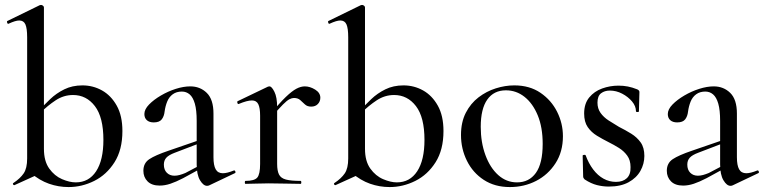

<svg xmlns="http://www.w3.org/2000/svg" viewBox="-20 -745 3095 778"><path d="M258 13Q217 13 178.5 -0.5Q140 -14 105 -44L158 -142Q158 -92 179.5 -62Q201 -32 231.5 -19Q262 -6 287 -6Q340 -6 369.5 -51Q399 -96 399 -178Q399 -270 364.5 -315Q330 -360 276 -360Q238 -360 205.5 -338.5Q173 -317 145 -289L137 -296Q158 -319 183 -343Q208 -367 240.5 -383Q273 -399 314 -399Q357 -399 393.5 -378.5Q430 -358 453 -317Q476 -276 476 -214Q476 -138 444 -87.5Q412 -37 362 -12Q312 13 258 13ZM39 5Q35 6 33 2Q31 -2 35 -4Q62 -22 76 -42.5Q90 -63 90 -103V-594Q90 -630 83 -646Q76 -662 58 -662Q43 -662 15 -649Q11 -647 9 -653Q7 -659 10 -660L141 -724Q144 -725 146 -725Q150 -725 154 -722Q158 -719 158 -715V-49Z M828 6Q824 8 819 8Q804 8 790.5 -14.5Q777 -37 777 -79V-255Q777 -299 769.5 -325Q762 -351 748.5 -362.5Q735 -374 717 -374Q695 -374 680 -363Q665 -352 657.5 -333.5Q650 -315 647 -293Q645 -274 635.5 -261.5Q626 -249 603 -249Q585 -249 575 -258Q565 -267 565 -283Q565 -302 584 -321.5Q603 -341 632 -358Q661 -375 692.5 -385Q724 -395 751 -395Q791 -395 818 -368.5Q845 -342 845 -285V-108Q845 -75 854 -59Q863 -43 883 -43Q900 -43 927 -54Q931 -56 933.5 -50.5Q936 -45 931 -43ZM627 7Q595 7 578 -10Q561 -27 561 -53Q561 -84 585 -100Q609 -116 662 -134L787 -177L790 -165L688 -126Q664 -117 654 -106Q644 -95 644 -78Q644 -57 656 -45Q668 -33 687 -33Q697 -33 708 -36Q719 -39 731 -44L807 -84L808 -70L722 -23Q693 -8 670.5 -0.5Q648 7 627 7Z M1081 -271 1075 -282Q1113 -328 1138 -352Q1163 -376 1181 -385.5Q1199 -395 1215 -395Q1236 -395 1257 -382Q1278 -369 1278 -349Q1278 -334 1268 -323.5Q1258 -313 1241 -313Q1225 -313 1215.5 -322Q1206 -331 1196.5 -339.5Q1187 -348 1171 -348Q1163 -348 1153 -343Q1143 -338 1126.5 -321.5Q1110 -305 1081 -271ZM975 0Q972 0 972 -6Q972 -12 975 -12Q1011 -12 1022.5 -25.5Q1034 -39 1034 -81V-276Q1034 -308 1026.5 -323Q1019 -338 1001 -338Q991 -338 978 -334.5Q965 -331 948 -324Q944 -322 942 -327.5Q940 -333 943 -335L1066 -394Q1070 -395 1072 -395Q1081 -395 1092 -373Q1103 -351 1103 -310V-81Q1103 -53 1110.5 -38Q1118 -23 1138.5 -17.5Q1159 -12 1198 -12Q1201 -12 1201 -6Q1201 0 1198 0Q1172 0 1139 -1Q1106 -2 1069 -2Q1042 -2 1017.5 -1Q993 0 975 0Z M1559 13Q1518 13 1479.5 -0.5Q1441 -14 1406 -44L1459 -142Q1459 -92 1480.5 -62Q1502 -32 1532.5 -19Q1563 -6 1588 -6Q1641 -6 1670.5 -51Q1700 -96 1700 -178Q1700 -270 1665.5 -315Q1631 -360 1577 -360Q1539 -360 1506.5 -338.5Q1474 -317 1446 -289L1438 -296Q1459 -319 1484 -343Q1509 -367 1541.5 -383Q1574 -399 1615 -399Q1658 -399 1694.5 -378.5Q1731 -358 1754 -317Q1777 -276 1777 -214Q1777 -138 1745 -87.5Q1713 -37 1663 -12Q1613 13 1559 13ZM1340 5Q1336 6 1334 2Q1332 -2 1336 -4Q1363 -22 1377 -42.5Q1391 -63 1391 -103V-594Q1391 -630 1384 -646Q1377 -662 1359 -662Q1344 -662 1316 -649Q1312 -647 1310 -653Q1308 -659 1311 -660L1442 -724Q1445 -725 1447 -725Q1451 -725 1455 -722Q1459 -719 1459 -715V-49Z M2046 13Q1985 13 1940.5 -16Q1896 -45 1872 -93.5Q1848 -142 1848 -198Q1848 -250 1867.5 -288Q1887 -326 1919 -350.5Q1951 -375 1989 -387Q2027 -399 2064 -399Q2126 -399 2170 -369Q2214 -339 2237.5 -292Q2261 -245 2261 -193Q2261 -130 2231 -83.5Q2201 -37 2152.5 -12Q2104 13 2046 13ZM2075 -6Q2124 -6 2151.5 -44.5Q2179 -83 2179 -162Q2179 -229 2159 -277.5Q2139 -326 2105.5 -352.5Q2072 -379 2030 -379Q1981 -379 1954.5 -341.5Q1928 -304 1928 -231Q1928 -168 1947 -116.5Q1966 -65 1999 -35.5Q2032 -6 2075 -6Z M2401 -329Q2401 -305 2413.5 -287.5Q2426 -270 2446 -257Q2466 -244 2488 -231Q2514 -218 2537.5 -203.5Q2561 -189 2576 -168Q2591 -147 2591 -113Q2591 -81 2575 -52.5Q2559 -24 2527 -6.5Q2495 11 2447 11Q2423 11 2399 5Q2375 -1 2349 -18Q2347 -20 2345 -23Q2343 -26 2343 -30L2341 -114Q2341 -117 2346.5 -117.5Q2352 -118 2353 -116Q2365 -83 2383.5 -58.5Q2402 -34 2425.5 -21Q2449 -8 2476 -8Q2504 -8 2520 -23Q2536 -38 2535 -68Q2535 -96 2521.5 -114.5Q2508 -133 2488 -145.5Q2468 -158 2446 -169Q2422 -181 2399 -195Q2376 -209 2361.5 -230Q2347 -251 2347 -285Q2347 -325 2367.5 -350Q2388 -375 2420 -386.5Q2452 -398 2486 -398Q2506 -398 2524 -394.5Q2542 -391 2562 -383Q2571 -379 2571 -372Q2571 -354 2570 -335Q2569 -316 2569 -294Q2569 -291 2563 -291Q2557 -291 2557 -294Q2557 -315 2541 -334Q2525 -353 2501 -365.5Q2477 -378 2451 -378Q2430 -378 2415.5 -367Q2401 -356 2401 -329Z M2949 6Q2945 8 2940 8Q2925 8 2911.5 -14.5Q2898 -37 2898 -79V-255Q2898 -299 2890.5 -325Q2883 -351 2869.5 -362.5Q2856 -374 2838 -374Q2816 -374 2801 -363Q2786 -352 2778.5 -333.5Q2771 -315 2768 -293Q2766 -274 2756.5 -261.5Q2747 -249 2724 -249Q2706 -249 2696 -258Q2686 -267 2686 -283Q2686 -302 2705 -321.5Q2724 -341 2753 -358Q2782 -375 2813.5 -385Q2845 -395 2872 -395Q2912 -395 2939 -368.5Q2966 -342 2966 -285V-108Q2966 -75 2975 -59Q2984 -43 3004 -43Q3021 -43 3048 -54Q3052 -56 3054.5 -50.5Q3057 -45 3052 -43ZM2748 7Q2716 7 2699 -10Q2682 -27 2682 -53Q2682 -84 2706 -100Q2730 -116 2783 -134L2908 -177L2911 -165L2809 -126Q2785 -117 2775 -106Q2765 -95 2765 -78Q2765 -57 2777 -45Q2789 -33 2808 -33Q2818 -33 2829 -36Q2840 -39 2852 -44L2928 -84L2929 -70L2843 -23Q2814 -8 2791.5 -0.5Q2769 7 2748 7Z"/></svg>

Font: Cormorant Medium
Style: Regular
Weight: 500
Designer: Christian Thalmann (Catharsis Fonts)
Foundry: Catharsis Fonts
Version: Version 4.000